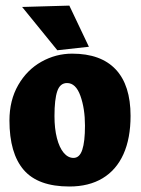

<svg xmlns="http://www.w3.org/2000/svg" viewBox="-20 -659 510 695"><path d="M187.5 -477.1 60.1 -633.8 231 -638.7 301.8 -489.7ZM452.6 -239.7Q452.6 -350.6 398.9 -407.7Q345.2 -464.8 241.2 -464.8Q182.1 -464.8 129.9 -435.5Q77.6 -406.2 45.9 -351.1Q14.2 -295.9 14.2 -222.7Q14.2 -104 65.9 -43.9Q117.7 16.1 231 16.1Q301.8 16.1 351.3 -13.7Q400.9 -43.5 426.8 -100.8Q452.6 -158.2 452.6 -239.7ZM287.6 -204.1Q287.6 -146 277.8 -116.7Q268.1 -87.4 246.1 -87.4Q226.1 -87.4 210.4 -106.2Q194.8 -125 186 -159.2Q177.2 -193.4 177.2 -238.8Q177.2 -299.3 187.3 -328.9Q197.3 -358.4 222.7 -358.4Q254.4 -358.4 271 -312.3Q287.6 -266.1 287.6 -204.1Z"/></svg>

Font: Neuton ExtraBold
Style: Regular
Weight: 800
Designer: Brian M Zick
Foundry: Brian M Zick
Version: Version 1.560